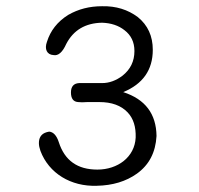

<svg xmlns="http://www.w3.org/2000/svg" viewBox="-20 -590 640 617"><path d="M483 -153C482 -224 447 -271 376 -294C439 -320 471 -365 471 -430C471 -474 455 -509 423 -535C391 -559 353 -571 308 -570C268 -570 232 -561 199 -542C164 -520 142 -491 131 -456C122 -432 131 -414 152 -413C167 -410 181 -422 193 -449C216 -493 254 -516 308 -517C337 -516 361 -508 380 -493C401 -477 412 -455 412 -426C412 -393 399 -367 374 -347C353 -331 331 -323 308 -323H263H234C217 -322 208 -312 208 -293C208 -273 216 -263 231 -262C238 -261 248 -261 261 -262H299C339 -262 369 -251 390 -229C409 -209 417 -182 416 -148C413 -85 358 -45 293 -45C229 -45 188 -74 169 -133C162 -155 151 -166 138 -167C133 -166 128 -165 124 -163C111 -157 105 -146 105 -130C105 -122 107 -114 110 -105C137 -33 208 10 291 7C342 6 385 -7 420 -32C459 -60 480 -100 483 -153Z"/></svg>

Font: GFS Philostratos
Style: Regular
Weight: 400
Designer: George D. Matthiopoulos
Foundry: George D. Matthiopoulos
Version: Version 1.000